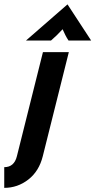

<svg xmlns="http://www.w3.org/2000/svg" viewBox="-99 -660 446 896"><path d="M-79.2 216.7V120.1Q-32.6 120.1 -20.1 68.8L101.4 -416.7H222.2L100.7 68.8Q83.3 138.9 33.3 177.8Q-16.7 216.7 -79.2 216.7ZM22.2 -470.8 216 -639.6 326.4 -470.8H220.8Q212.5 -483.3 206.2 -495.8Q200 -508.3 193.1 -523.6Q179.2 -508.3 166.3 -495.8Q153.5 -483.3 138.9 -470.8Z"/></svg>

Font: Afacad
Style: Bold Italic
Weight: 700
Italic angle: -14°
Designer: Kristian Moeller
Foundry: Dicotype
Version: Version 1.000; ttfautohint (v1.8.4.7-5d5b)